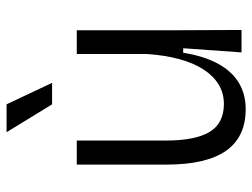

<svg xmlns="http://www.w3.org/2000/svg" viewBox="-114 -660 786 599"><g transform="rotate(-90 279.5 -360.0)"><path d="M239 13Q152 13 109 -48.5Q66 -110 66 -234V-514H141V-237Q141 -144 168 -99.5Q195 -55 255 -55Q289 -55 316 -71.5Q343 -88 363 -119Q383 -150 395 -194Q407 -238 411 -294V-514H485V-231L486 0H416L429 -182H415Q404 -115 380 -72Q356 -29 320.5 -8Q285 13 239 13ZM254 -591 167 -733H254L321 -591Z"/></g></svg>

Font: Bricolage Grotesque 36pt Light
Style: Regular
Weight: 300
Designer: Mathieu Triay
Foundry: Atelier Triay
Version: Version 1.001;gftools[0.9.33.dev8+g029e19f]